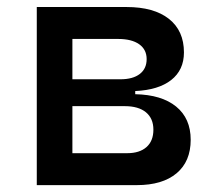

<svg xmlns="http://www.w3.org/2000/svg" viewBox="-20 -538 626 558"><path d="M86.9 0V-517.6H347.7Q427.2 -517.6 470.9 -483.2Q514.6 -448.7 514.6 -385.7Q514.6 -334.5 477.5 -305.4Q440.4 -276.4 373 -273.4V-264.2Q449.7 -262.7 491.9 -228.3Q534.2 -193.8 534.2 -131.8Q534.2 -68.8 493.2 -34.4Q452.1 0 377.9 0ZM190.4 -92.8H349.6Q385.7 -92.8 405.8 -110.6Q425.8 -128.4 425.8 -161.1Q425.8 -193.8 404.1 -211.7Q382.3 -229.5 342.8 -229.5H190.4ZM190.4 -307.6H330.1Q366.2 -307.6 386.2 -323Q406.2 -338.4 406.2 -366.2Q406.2 -394 384.5 -409.4Q362.8 -424.8 323.2 -424.8H190.4Z"/></svg>

Font: Cascadia Code NF
Style: Regular
Weight: 400
Monospace: yes
Designer: Aaron Bell
Foundry: Saja Typeworks
Version: Version 2404.023; ttfautohint (v1.8.4)